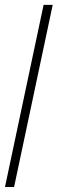

<svg xmlns="http://www.w3.org/2000/svg" viewBox="-20 -752 232 772"><path d="M191.9 -732.4 36.6 0H0L155.3 -732.4Z"/></svg>

Font: Flanker
Style: Italic
Weight: 400
Italic angle: -12°
Designer: Flanker
Version: Version 2.027